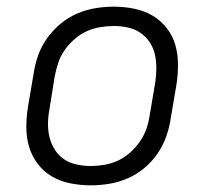

<svg xmlns="http://www.w3.org/2000/svg" viewBox="-20 -548 640 576"><path d="M252 8Q221 8 191 2Q161 -4 136 -18.5Q111 -33 93.5 -56Q76 -79 67.5 -107Q59 -135 59 -166Q59 -197 64 -228L81 -328Q85 -355 94.5 -382Q104 -409 121.5 -433.5Q139 -458 162 -477Q185 -496 212 -507.5Q239 -519 266.5 -523.5Q294 -528 321 -528Q352 -528 382 -522Q412 -516 437 -501.5Q462 -487 480 -464Q498 -441 506 -413Q514 -385 514 -354Q514 -323 509 -292L492 -192Q488 -165 478.5 -138Q469 -111 452 -86.5Q435 -62 412 -43Q389 -24 362 -12.5Q335 -1 307 3.5Q279 8 252 8ZM252 -50Q272 -50 293 -53.5Q314 -57 333.5 -66Q353 -75 370 -90Q387 -105 399.5 -123Q412 -141 419 -161Q426 -181 429 -202L446 -302Q449 -323 449 -344.5Q449 -366 444.5 -385.5Q440 -405 428.5 -422Q417 -439 400.5 -450Q384 -461 363.5 -465.5Q343 -470 322 -470Q302 -470 280.5 -466.5Q259 -463 239.5 -454Q220 -445 203 -430Q186 -415 173.5 -397Q161 -379 154.5 -359Q148 -339 144 -318L128 -218Q124 -197 124 -175.5Q124 -154 129 -134.5Q134 -115 145 -98Q156 -81 172.5 -70Q189 -59 210 -54.5Q231 -50 252 -50Z"/></svg>

Font: Iosevka Light Extended Oblique
Style: Regular
Weight: 300
Width: 7
Italic angle: -9°
Monospace: yes
Designer: Belleve Invis
Foundry: Belleve Invis
Version: Version 32.5.0; ttfautohint (v1.8.4)